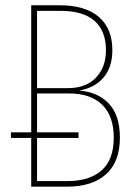

<svg xmlns="http://www.w3.org/2000/svg" viewBox="-20 -701 520 721"><path d="M277.8 -360.8Q347.7 -355.5 388.9 -311.8Q430.2 -268.1 430.2 -184.1Q430.2 -93.3 378.2 -46.6Q326.2 0 231.9 0H97.2V-183.1H21V-204.1H97.2V-681.2H204.1Q300.3 -681.2 351.1 -637.5Q401.9 -593.8 401.9 -513.2Q401.9 -450.2 369.9 -411.1Q337.9 -372.1 277.8 -360.8ZM208 -660.2H119.1V-370.1H234.9Q302.7 -370.1 340.3 -409.4Q377.9 -448.7 377.9 -512.2Q377.9 -585 335 -622.6Q292 -660.2 208 -660.2ZM232.9 -21Q316.4 -21 361.8 -61.3Q407.2 -101.6 407.2 -184.1Q407.2 -265.6 363.5 -307.9Q319.8 -350.1 238.8 -350.1H119.1V-204.1H274.9V-183.1H119.1V-21Z"/></svg>

Font: Fira Sans Compressed Thin
Style: Regular
Weight: 100
Width: 1
Designer: Carrois Corporate & Edenspiekermann AG
Foundry: Carrois Corporate GbR & Edenspiekermann AG
Version: Version 4.203;PS 004.203;hotconv 1.0.88;makeotf.lib2.5.64775